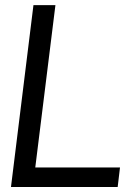

<svg xmlns="http://www.w3.org/2000/svg" viewBox="-20 -748 543 768"><path d="M23.9 0H450.7L460 -78.1H121.1L201.7 -727.5H113.8Z"/></svg>

Font: Guggenheim Sans Display
Style: Italic
Weight: 400
Italic angle: -7°
Designer: Modified by Tom Baber under direction of Pentagram Design 2023
Foundry: rsms
Version: Version 1.001;Glyphs 3.1.2 (3151)